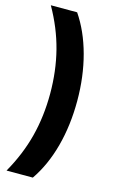

<svg xmlns="http://www.w3.org/2000/svg" viewBox="-130 -735 590 966"><g transform="rotate(15 164.5 -252.5)"><path d="M9 178Q67 76 94 -29Q121 -134 121 -252Q121 -370 94 -475.5Q67 -581 9 -683H146Q202 -601 232 -490Q262 -379 262 -252Q262 -125 232.5 -15Q203 95 146 178Z"/></g></svg>

Font: Montserrat Ace
Style: Bold
Weight: 700
Designer: Julieta Ulanovsky
Foundry: Julieta Ulanovsky
Version: Version 1